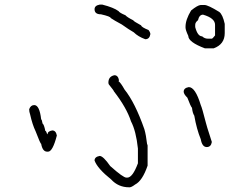

<svg xmlns="http://www.w3.org/2000/svg" viewBox="-20 -650 1040 813"><path d="M830.1 -628.9H845.7Q860.8 -628.9 908.2 -599.6Q922.9 -588.9 931.6 -548.8V-509.8Q931.6 -462.4 884.8 -445.3H847.7Q777.3 -471.7 777.3 -498Q765.6 -522.9 765.6 -533.2V-537.1Q765.6 -566.4 789.1 -605.5Q816.4 -627.9 830.1 -628.9ZM806.6 -544.9V-535.2Q816.9 -496.1 835.9 -496.1Q846.7 -486.3 859.4 -486.3H877Q879.9 -486.3 890.6 -500V-544.9Q890.6 -573.2 839.8 -587.9Q823.7 -587.9 818.4 -564.5Q806.6 -555.2 806.6 -544.9ZM401.9 -630.4H413.6Q461.4 -618.2 481.9 -603Q485.4 -596.2 511.2 -585.4Q518.1 -577.1 544.4 -564Q544.4 -560.5 577.6 -542.5Q579.1 -534.7 608.9 -522.9Q616.7 -512.7 616.7 -505.4Q613.3 -483.9 595.2 -483.9Q564.5 -495.1 546.4 -513.2Q526.4 -524.4 495.6 -546.4Q461.9 -564.5 448.7 -573.7Q448.7 -580.1 407.7 -589.4Q380.4 -589.4 380.4 -610.8Q380.4 -626.5 401.9 -630.4ZM464.4 -331.5Q480 -331.5 483.9 -310.1L481.9 -306.2Q491.2 -299.8 507.3 -271Q551.8 -215.8 591.3 -103Q598.6 -78.1 603 -38.6Q605 -38.6 605 -32.7V51.3Q583 115.7 552.2 131.3Q536.6 143.1 528.8 143.1H526.9Q481 143.1 450.7 109.9Q392.6 63.5 380.4 29.8Q380.4 14.2 401.9 10.3Q417 10.3 446.8 53.2Q501.5 102.1 515.1 102.1H519Q541.5 102.1 564 41.5V-21Q556.2 -95.2 534.7 -136.2Q516.1 -193.8 462.4 -263.2Q462.4 -266.1 440.9 -292.5Q439 -295.9 439 -300.3Q439 -326.2 464.4 -331.5ZM779.3 -281.2Q807.1 -281.2 830.1 -205.1Q835.9 -192.9 851.6 -130.9Q851.6 -127 877 -48.8Q873.5 -27.3 855.5 -27.3Q835.9 -27.3 830.1 -60.5Q812.5 -103.5 802.7 -160.2Q795.4 -170.9 793 -193.4Q787.1 -199.7 773.4 -236.3Q757.8 -251.5 757.8 -261.7Q757.8 -277.3 779.3 -281.2ZM125 -205.1Q147.5 -205.1 154.3 -144.5Q157.2 -144.5 160.2 -127Q166.5 -123 171.9 -95.7Q175.8 -95.7 179.7 -82H181.6Q181.6 -94.2 201.2 -97.7Q216.8 -97.7 220.7 -76.2Q203.1 -7.8 183.6 -7.8H179.7Q160.2 -7.8 154.3 -41Q150.9 -41 130.9 -93.8Q117.2 -122.1 107.4 -166Q103.5 -176.3 103.5 -187.5Q109.9 -205.1 125 -205.1Z"/></svg>

Font: CEF Fonts CJK Mono
Style: Regular
Weight: 400
Designer: PartyBoss (派对大魔王)
Version: Release 2.25